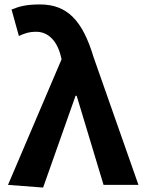

<svg xmlns="http://www.w3.org/2000/svg" viewBox="-20 -832 648 864"><path d="M174 12 320 -401H325L446 0H603L401 -575C352 -738 284 -812 160 -812C97 -812 66 -803 32 -789L65 -670C89 -681 109 -689 143 -689C194 -689 235 -652 253 -582L257 -565L16 0Z"/></svg>

Font: Noto Sans CJK KR Bold
Style: Regular
Weight: 700
Designer: Ryoko NISHIZUKA (kana & ideographs); Paul D. Hunt (Latin, Greek & Cyrillic); Wenlong ZHANG (bopomofo); Sandoll Communica
Foundry: Adobe Systems Incorporated
Version: Version 1.004;PS 1.004;hotconv 1.0.82;makeotf.lib2.5.63406